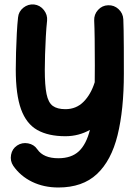

<svg xmlns="http://www.w3.org/2000/svg" viewBox="-20 -559 615 856"><path d="M131.8 -539.1Q158.2 -536.1 175.3 -514.6Q192.4 -493.2 189.9 -466.8Q186.5 -435.5 184.3 -395.5Q182.1 -355.5 180.9 -316.2Q179.7 -276.9 179.7 -248.5Q179.7 -178.2 187.5 -139.9Q195.3 -101.6 215.3 -86.9Q235.4 -72.3 271.5 -72.3Q319.8 -72.3 352.5 -105.2Q385.3 -138.2 402.3 -192.4Q402.8 -226.1 402.8 -266.6Q402.8 -333.5 402.1 -385.5Q401.4 -437.5 399.9 -467.8Q398.9 -494.6 417 -514.6Q435.1 -534.7 461.9 -535.6Q488.8 -536.6 508.5 -518.3Q528.3 -500 529.8 -473.1Q530.8 -452.6 531.2 -423.1Q531.7 -393.6 532 -347.4Q532.2 -301.3 532.2 -231.4Q532.2 -70.3 504.2 43.5Q476.1 157.2 412.1 217Q348.1 276.9 240.2 276.9Q175.3 276.9 123 251.5Q70.8 226.1 39.1 180.2Q24.4 158.2 29.3 131.3Q34.2 104.5 56.2 89.8Q78.1 75.2 105 80.1Q131.8 85 146.5 106.9Q173.8 146.5 240.2 146.5Q298.3 146.5 331.5 115.5Q364.7 84.5 380.9 20Q356.9 33.7 329.3 41Q301.8 48.3 271.5 48.3Q195.3 48.3 146.2 20.5Q97.2 -7.3 73.7 -72.3Q50.3 -137.2 50.3 -248.5Q50.3 -282.7 51.5 -325.4Q52.7 -368.2 54.9 -409.7Q57.1 -451.2 60.5 -481.4Q63 -507.8 84.2 -524.7Q105.5 -541.5 131.8 -539.1Z"/></svg>

Font: Mikhak-FD Bold
Style: Regular
Weight: 700
Designer: Amin Abedi
Version: Version 3.3